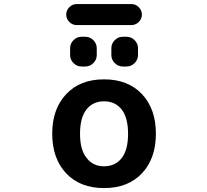

<svg xmlns="http://www.w3.org/2000/svg" viewBox="-20 -955 1040 964"><path d="M415 -162.1Q446.3 -120.1 502.4 -120.1Q558.6 -120.1 590.8 -161.1Q623 -202.1 623 -283.2Q623 -364.3 590.8 -405.3Q558.6 -446.3 502.4 -446.3Q446.3 -446.3 414.1 -405.3Q381.8 -364.3 381.8 -283.2Q381.8 -202.1 415 -162.1ZM312.5 -482.4Q381.8 -556.6 502.4 -556.6Q623 -556.6 692.9 -482.4Q762.7 -408.2 762.7 -283.7Q762.7 -159.2 692.9 -85Q623 -10.7 502.4 -10.7Q381.8 -10.7 312 -85Q242.2 -159.2 242.2 -283.7Q242.2 -408.2 312.5 -482.4ZM365.2 -829.1Q343.8 -829.1 328.1 -844.7Q312.5 -860.4 312.5 -881.8Q312.5 -903.3 328.1 -918.9Q343.8 -934.6 365.2 -934.6H639.6Q661.1 -934.6 676.8 -918.9Q692.4 -903.3 692.4 -881.8Q692.4 -860.4 676.8 -844.7Q661.1 -829.1 639.6 -829.1ZM389.6 -621.1Q366.2 -621.1 349.1 -638.2Q332 -655.3 332 -678.7V-712.9Q332 -736.3 349.1 -753.4Q366.2 -770.5 389.6 -770.5H408.2Q431.6 -770.5 448.7 -753.4Q465.8 -736.3 465.8 -712.9V-678.7Q465.8 -655.3 448.7 -638.2Q431.6 -621.1 408.2 -621.1ZM596.7 -621.1Q573.2 -621.1 556.2 -638.2Q539.1 -655.3 539.1 -678.7V-712.9Q539.1 -736.3 556.2 -753.4Q573.2 -770.5 596.7 -770.5H615.2Q638.7 -770.5 655.8 -753.4Q672.9 -736.3 672.9 -712.9V-678.7Q672.9 -655.3 655.8 -638.2Q638.7 -621.1 615.2 -621.1Z"/></svg>

Font: Gen Jyuu Gothic Monospace Bold
Style: Bold
Weight: 700
Designer: [Source Han Sans]
Ryoko NISHIZUKA  (kana & ideographs); Paul D. Hunt (Latin, Greek & Cyrillic); Wenlong ZHANG  (bopomofo
Version: Version 1.002.20150607